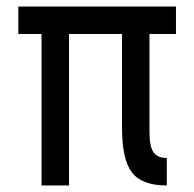

<svg xmlns="http://www.w3.org/2000/svg" viewBox="-20 -567 594 587"><path d="M107 0H191V-463H353V-177.5Q353 -79 383.5 -39.5Q414 0 490 0V-84Q461 -84 449 -102Q437 -120 437 -162.5V-463H518V-547H36V-463H107Z"/></svg>

Font: League Gothic SemiExpanded
Style: Regular
Weight: 400
Width: 6
Designer: The League of Moveable Type
Version: Version 1.600; ttfautohint (v1.8.3)